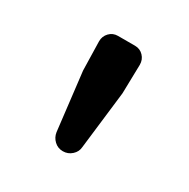

<svg xmlns="http://www.w3.org/2000/svg" viewBox="-87 -856 471 478"><g transform="rotate(30 149.0 -616.5)"><path d="M111.3 -491.2 91.8 -657.2 89.8 -740.2Q89.8 -754.9 99.6 -765.1Q109.4 -775.4 124 -775.4H172.9Q187.5 -775.4 197.3 -765.1Q207 -754.9 207 -740.2L205.1 -657.2L185.5 -491.2Q184.6 -477.5 173.8 -467.8Q163.1 -458 148.4 -458Q133.8 -458 123.5 -467.8Q113.3 -477.5 111.3 -491.2Z"/></g></svg>

Font: Gen Jyuu GothicL Medium
Style: Regular
Weight: 500
Designer: [Source Han Sans]
Ryoko NISHIZUKA  (kana & ideographs); Paul D. Hunt (Latin, Greek & Cyrillic); Wenlong ZHANG  (bopomofo
Version: Version 1.002.20150607